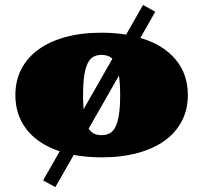

<svg xmlns="http://www.w3.org/2000/svg" viewBox="-20 -625 817 774"><path d="M220.7 -15.1Q134.3 -43.9 88.1 -102.1Q42 -160.2 42 -241.7Q42 -299.3 65.7 -345.7Q89.4 -392.1 134 -424.8Q178.7 -457.5 243.2 -475.3Q307.6 -493.2 389.6 -493.2Q416 -493.2 440.7 -491.2Q465.3 -489.3 488.3 -485.4L556.6 -605L606 -577.6L545.9 -472.2Q638.2 -444.8 687.7 -385.5Q737.3 -326.2 737.3 -241.7Q737.3 -184.6 713.6 -138.2Q689.9 -91.8 645.3 -59.1Q600.6 -26.4 536.1 -8.5Q471.7 9.3 389.6 9.3Q358.9 9.3 331.1 6.8Q303.2 4.4 277.3 -0.5L203.1 129.4L153.8 102.1ZM433.1 -388.2Q424.3 -396.5 413.3 -400.1Q402.3 -403.8 389.6 -403.8Q371.1 -403.8 357.2 -396.5Q343.3 -389.2 334 -370.8Q324.7 -352.5 319.8 -321.3Q314.9 -290 314.9 -241.7Q314.9 -225.6 315.4 -211.4Q315.9 -197.3 316.9 -184.6ZM337.4 -106.4Q347.2 -91.8 359.9 -85.9Q372.6 -80.1 389.6 -80.1Q407.7 -80.1 421.9 -87.4Q436 -94.7 445.3 -113Q454.6 -131.3 459.5 -162.6Q464.4 -193.8 464.4 -241.7Q464.4 -265.6 463.1 -285.2Q461.9 -304.7 459.5 -320.3Z"/></svg>

Font: Poller One
Style: Regular
Weight: 400
Designer: Yvonne Schttler
Foundry: Yvonne Schttler
Version: Version 1.002